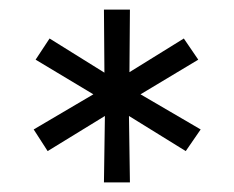

<svg xmlns="http://www.w3.org/2000/svg" viewBox="-20 -720 486 399"><path d="M196 -341H250L248 -479L366 -406L397 -451L272 -524L392 -596L362 -640L249 -570L250 -700H196L197 -569L83 -640L54 -596L174 -524L50 -451L79 -406L198 -479Z"/></svg>

Font: Red Hat Display
Style: Regular
Weight: 400
Designer: Pentagram, MCKL
Foundry: Pentagram, MCKL
Version: Version 1.023